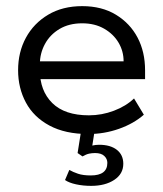

<svg xmlns="http://www.w3.org/2000/svg" viewBox="-20 -427 532 626"><path d="M268 10Q193 10 141.5 -17.5Q90 -45 64.5 -92.5Q39 -140 39 -198Q39 -257 64.5 -304Q90 -351 137 -379Q184 -407 248 -407Q312 -407 358 -379Q404 -351 428.5 -304.5Q453 -258 453 -198V-169H83V-227H383Q383 -260 366.5 -288Q350 -316 319.5 -333.5Q289 -351 248 -351Q205 -351 174 -332.5Q143 -314 126.5 -283.5Q110 -253 110 -218V-198Q110 -131 150.5 -91Q191 -51 270 -51Q312 -51 351.5 -66Q391 -81 417 -106L449 -53Q416 -24 368 -7Q320 10 268 10ZM277 179Q251 179 228 174Q205 169 192 160L206 127Q218 134 234.5 139.5Q251 145 276 145Q330 145 330 104Q330 91 320 81.5Q310 72 290 72Q280 72 270.5 74Q261 76 249 83L233 72L246 -10H290L279 60L259 55Q270 50 281 47.5Q292 45 303 45Q340 45 361 61.5Q382 78 382 107Q382 140 352.5 159.5Q323 179 277 179Z"/></svg>

Font: Rokkitt SemiBold
Style: Regular
Weight: 400
Version: Version 3.103